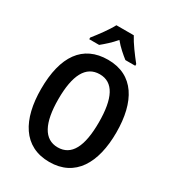

<svg xmlns="http://www.w3.org/2000/svg" viewBox="-221 -1062 1085 1196"><g transform="rotate(30 321.5 -463.5)"><path d="M384 -937H259C238 -896 190 -831 156 -789V-777H227C253 -798 290 -830 321 -867C351 -830 388 -799 416 -777H487V-789C451 -834 407 -893 384 -937ZM593 -358C593 -578 508 -725 323 -725C142 -725 51 -594 51 -359C51 -141 135 10 322 10C507 10 593 -138 593 -358ZM176 -358C176 -529 223 -621 323 -621C421 -621 467 -531 467 -358C467 -185 421 -95 322 -95C224 -95 176 -187 176 -358Z"/></g></svg>

Font: Noto Sans Gujarati UI Condensed SemiBold
Style: Regular
Weight: 600
Width: 3
Designer: Jelle Bosma - Monotype Design Team, Universal Thirst
Foundry: Monotype Imaging Inc.
Version: Version 2.106